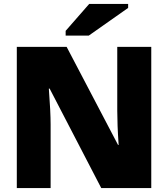

<svg xmlns="http://www.w3.org/2000/svg" viewBox="-20 -951 850 971"><path d="M65 -714V0H236V-322C236 -363 233 -424 227 -503H231L492 0H745V-714H573V-391C573 -348 575 -290 580 -218H577L317 -714ZM312 -795V-771H429L628 -911V-931H431Z"/></svg>

Font: Frost ExtraBold
Style: Regular
Weight: 800
Designer: Lee Frost
Foundry: Lee Frost for Ice Communication Norge AS
Version: Version 2.011;hotconv 1.0.107;makeotfexe 2.5.65593